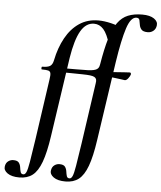

<svg xmlns="http://www.w3.org/2000/svg" viewBox="-189 -781 934 1111"><g transform="rotate(5 278.0 -225.5)"><path d="M-35 275Q-80 275 -104 258Q-128 241 -124 218Q-121 198 -107.5 188Q-94 178 -78 178Q-54 178 -45.5 189.5Q-37 201 -35 216.5Q-33 232 -29.5 243.5Q-26 255 -13 255Q-3 255 4 239.5Q11 224 18.5 179Q26 134 39 47L90 -306Q94 -331 91.5 -342Q89 -353 77.5 -356Q66 -359 41 -359Q37 -359 37.5 -367Q38 -375 41 -375Q73 -375 87 -384Q101 -393 106 -418Q121 -492 152.5 -549Q184 -606 231.5 -638Q279 -670 343 -670Q376 -670 416 -660.5Q456 -651 481 -636L415 -535Q397 -597 374 -623Q351 -649 319 -649Q272 -649 242 -597.5Q212 -546 195 -439L127 21Q113 117 92.5 172.5Q72 228 41.5 251.5Q11 275 -35 275ZM358 -306Q361 -321 358 -329.5Q355 -338 346.5 -342.5Q338 -347 322 -349Q306 -351 275 -351.5Q244 -352 207 -352.5Q170 -353 136 -353L138 -377Q190 -377 237.5 -377Q285 -377 310 -378Q345 -380 358.5 -389Q372 -398 374 -418L388 -367ZM233 275Q188 275 164 258Q140 241 144 218Q147 198 160.5 188Q174 178 190 178Q214 178 222.5 189.5Q231 201 233 216.5Q235 232 238.5 243.5Q242 255 255 255Q265 255 272 239.5Q279 224 286.5 179Q294 134 307 47L358 -306Q362 -331 359.5 -342Q357 -353 345.5 -356Q334 -359 309 -359Q305 -359 305.5 -367Q306 -375 309 -375Q341 -375 355.5 -384Q370 -393 374 -418Q389 -509 407 -569Q425 -629 450 -663.5Q475 -698 510 -712Q545 -726 592 -726Q637 -726 661 -709.5Q685 -693 681 -669Q678 -649 664 -638Q650 -627 632 -627Q605 -627 595 -639Q585 -651 583 -666Q581 -681 578 -693Q575 -705 560 -705Q527 -705 505 -637.5Q483 -570 463 -439L395 21Q381 117 360.5 172.5Q340 228 309.5 251.5Q279 275 233 275ZM524 -339Q523 -339 503 -342Q483 -345 455.5 -348Q428 -351 404 -351L406 -378Q429 -378 459 -380Q489 -382 514.5 -384Q540 -386 549 -386Q554 -386 555.5 -382Q557 -378 556 -374Q554 -366 544 -352.5Q534 -339 524 -339Z"/></g></svg>

Font: Cormorant
Style: Bold Italic
Weight: 700
Italic angle: -10°
Designer: Christian Thalmann (Catharsis Fonts)
Foundry: Catharsis Fonts
Version: Version 4.000